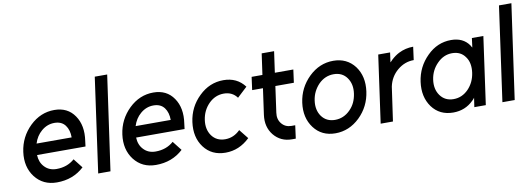

<svg xmlns="http://www.w3.org/2000/svg" viewBox="-56 -1045 3879 1401"><g transform="rotate(-10 1883.0 -344.0)"><path d="M524 -210 529 -250Q546 -363 495 -437Q444 -512 345 -512Q243 -512 164 -436Q85 -359 70 -250Q55 -140 113 -64Q172 12 274 12Q394 12 476 -64L422 -133Q368 -85 288 -85Q233 -85 199 -122Q183 -139 174.5 -161Q166 -183 165 -210ZM330 -419Q383 -419 410 -383Q436 -348 436 -293H176Q193 -348 233 -382Q276 -419 330 -419Z M679 -700 581 0H672L771 -700Z M1258 -210 1263 -250Q1280 -363 1229 -437Q1178 -512 1079 -512Q977 -512 898 -436Q819 -359 804 -250Q789 -140 847 -64Q906 12 1008 12Q1128 12 1210 -64L1156 -133Q1102 -85 1022 -85Q967 -85 933 -122Q917 -139 908.5 -161Q900 -183 899 -210ZM1064 -419Q1117 -419 1144 -383Q1170 -348 1170 -293H910Q927 -348 967 -382Q1010 -419 1064 -419Z M1598 -512Q1495 -512 1417 -436Q1338 -360 1323 -250Q1308 -139 1364 -64Q1421 12 1524 12Q1625 12 1704 -64L1649 -133Q1601 -85 1538 -85Q1474 -85 1439 -133Q1405 -181 1415 -250Q1425 -319 1472 -367Q1520 -415 1584 -415Q1647 -415 1682 -367L1756 -436Q1699 -512 1598 -512Z M1908 -656 1886 -500H1806L1793 -404H1873L1846 -211Q1834 -123 1883 -62Q1934 0 2017 0H2045L2058 -97H2030Q1985 -97 1958 -130Q1931 -163 1938 -211L1965 -404H2102L2115 -500H1978L2000 -656Z M2398 -415Q2462 -415 2496 -367Q2530 -319 2520 -250Q2515 -215 2501.5 -186Q2488 -157 2464 -133Q2416 -85 2352 -85Q2288 -85 2253 -133Q2219 -181 2229 -250Q2234 -285 2248.5 -314Q2263 -343 2286 -367Q2334 -415 2398 -415ZM2412 -512Q2310 -512 2231 -436Q2152 -359 2137 -250Q2122 -140 2179 -64Q2236 12 2338 12Q2440 12 2519 -64Q2597 -140 2612 -250Q2627 -360 2571 -436Q2513 -512 2412 -512Z M2744 -500 2674 0H2765L2801 -252Q2816 -324 2871 -370Q2925 -415 2992 -415L3005 -512Q2948 -512 2898 -487Q2868 -472 2839 -445Q2835 -441 2831 -436.5Q2827 -432 2822 -428L2832 -500Z M3438 -500 3429 -431Q3426 -435 3423 -440Q3420 -445 3418 -449Q3374 -512 3285 -512Q3183 -512 3107 -436Q3029 -359 3014 -250Q2999 -140 3054 -64Q3110 12 3211 12Q3300 12 3361 -49Q3366 -53 3370 -58Q3374 -63 3378 -68L3368 0H3453L3523 -500ZM3276 -416Q3340 -416 3373 -368Q3390 -345 3395.5 -315Q3401 -285 3396 -250Q3391 -215 3377 -185.5Q3363 -156 3340 -132Q3293 -84 3230 -84Q3166 -84 3131 -133Q3097 -181 3107 -250Q3117 -319 3165 -367Q3213 -416 3276 -416Z M3674 -700 3576 0H3667L3766 -700Z"/></g></svg>

Font: Unageo
Style: Medium-Italic
Weight: 500
Designer: Richard Sepsi
Foundry: Richard Sepsi
Version: Version 2.000